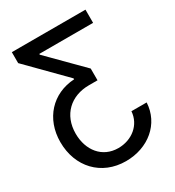

<svg xmlns="http://www.w3.org/2000/svg" viewBox="-219 -854 1086 1194"><g transform="rotate(-30 323.5 -257.0)"><path d="M623.5 -37.6H514.2C507.8 56.6 427.7 120.6 330.1 120.6C215.3 120.6 144 29.8 144 -89.8C144 -224.6 235.8 -309.6 366.2 -309.6H427.7V-394L196.3 -627V-632.8H582.5V-727.5H53.7V-648.9L304.7 -394.5V-387.7C146 -378.9 35.2 -259.8 35.2 -91.8C35.2 86.4 154.8 214.8 331.1 214.8C491.2 214.8 616.2 111.8 623.5 -37.6Z"/></g></svg>

Font: Inteeer Medium
Style: Regular
Weight: 500
Designer: Rasmus Andersson
Foundry: rsms
Version: Version 4.001;Glyphs 3.4 (3402)